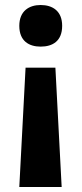

<svg xmlns="http://www.w3.org/2000/svg" viewBox="-20 -566 326 766"><path d="M228 -463C228 -522 190 -546 142 -546C96 -546 57 -522 57 -463C57 -402 96 -380 142 -380C190 -380 228 -402 228 -463ZM82 -296 57 180H226L201 -296Z"/></svg>

Font: Noto Sans Lisu
Style: Bold
Weight: 700
Designer: Monotype Design Team. David Williams.
Foundry: Monotype Imaging Inc.
Version: Version 2.102